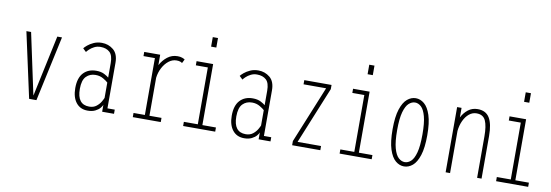

<svg xmlns="http://www.w3.org/2000/svg" viewBox="-54 -1069 4158 1450"><g transform="rotate(10 2025.0 -344.5)"><path d="M198 0 89 -500H125L225 -32H226L326 -500H362L254 0Z M648 11Q591 11 559 -29.8Q527 -70.5 527 -141Q527 -219 563.5 -258Q600 -297 661.5 -297Q698.5 -297 723.8 -283.8Q749 -270.5 758 -261.5V-373Q758 -432.5 732 -456.2Q706 -480 661.5 -480Q635.5 -480 614 -469Q592.5 -458 578.2 -444.2Q564 -430.5 559 -423L534 -447Q541 -456.5 559 -471.8Q577 -487 604.5 -499.5Q632 -512 666.5 -512Q717 -512 755 -480.8Q793 -449.5 793 -381V-32H849V0H758V-53Q755 -43 742.2 -27.8Q729.5 -12.5 706 -0.8Q682.5 11 648 11ZM654 -21Q687.5 -21 709.2 -38.2Q731 -55.5 742.8 -76Q754.5 -96.5 758 -106V-223.5Q748.5 -233.5 722 -249.2Q695.5 -265 661.5 -265Q618 -265 590 -236.5Q562 -208 562 -141Q562 -21 654 -21Z M993 0V-32H1080V-468H992.5V-500H1115V-420Q1135.5 -459 1169.2 -485.5Q1203 -512 1247 -512Q1268 -512 1282.8 -506.5Q1297.5 -501 1303 -496.5L1288 -466.5Q1285 -470.5 1273.8 -474.8Q1262.5 -479 1244.5 -479Q1213 -479 1185.2 -457.5Q1157.5 -436 1138.8 -400.5Q1120 -365 1115 -323.5V-32H1207.5V0Z M1483 -700H1523V-627H1483ZM1379 0V-32H1486V-468H1394V-500H1521V-32H1625V0Z M1848 11Q1791 11 1759 -29.8Q1727 -70.5 1727 -141Q1727 -219 1763.5 -258Q1800 -297 1861.5 -297Q1898.5 -297 1923.8 -283.8Q1949 -270.5 1958 -261.5V-373Q1958 -432.5 1932 -456.2Q1906 -480 1861.5 -480Q1835.5 -480 1814 -469Q1792.5 -458 1778.2 -444.2Q1764 -430.5 1759 -423L1734 -447Q1741 -456.5 1759 -471.8Q1777 -487 1804.5 -499.5Q1832 -512 1866.5 -512Q1917 -512 1955 -480.8Q1993 -449.5 1993 -381V-32H2049V0H1958V-53Q1955 -43 1942.2 -27.8Q1929.5 -12.5 1906 -0.8Q1882.5 11 1848 11ZM1854 -21Q1887.5 -21 1909.2 -38.2Q1931 -55.5 1942.8 -76Q1954.5 -96.5 1958 -106V-223.5Q1948.5 -233.5 1922 -249.2Q1895.5 -265 1861.5 -265Q1818 -265 1790 -236.5Q1762 -208 1762 -141Q1762 -21 1854 -21Z M2215 0V-32L2393 -468H2220V-500H2429V-468L2251 -32H2431V0Z M2683 -700H2723V-627H2683ZM2579 0V-32H2686V-468H2594V-500H2721V-32H2825V0Z M3074 11Q3039 11 3008.8 -14.2Q2978.5 -39.5 2959.8 -97Q2941 -154.5 2941 -251Q2941 -347 2959.8 -404.2Q2978.5 -461.5 3008.8 -486.8Q3039 -512 3074 -512Q3109 -512 3139.2 -486.8Q3169.5 -461.5 3188.2 -404.2Q3207 -347 3207 -251Q3207 -154.5 3188.2 -97Q3169.5 -39.5 3139.2 -14.2Q3109 11 3074 11ZM3074 -22Q3099 -22 3121 -42Q3143 -62 3156.5 -111.8Q3170 -161.5 3170 -251Q3170 -339 3156.5 -388.8Q3143 -438.5 3121 -458.8Q3099 -479 3074 -479Q3049 -479 3026.5 -458.8Q3004 -438.5 2990 -388.8Q2976 -339 2976 -251Q2976 -161.5 2990 -111.8Q3004 -62 3026.5 -42Q3049 -22 3074 -22Z M3392 0V-500H3426V-426.5Q3444.5 -463.5 3475.5 -487.8Q3506.5 -512 3548.5 -512Q3611 -512 3639.2 -465.8Q3667.5 -419.5 3667.5 -327V0H3633.5V-317Q3633.5 -397.5 3615 -438.2Q3596.5 -479 3545.5 -479Q3514 -479 3488.8 -458.2Q3463.5 -437.5 3447 -402.2Q3430.5 -367 3426 -323.5V0Z M3883 -700H3923V-627H3883ZM3779 0V-32H3886V-468H3794V-500H3921V-32H4025V0Z"/></g></svg>

Font: Trispace Condensed Thin
Style: Regular
Weight: 100
Width: 3
Designer: Tyler Finck
Foundry: Etcetera Type Company
Version: Version 1.210; ttfautohint (v1.8.3)